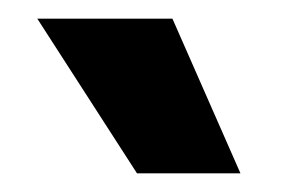

<svg xmlns="http://www.w3.org/2000/svg" viewBox="-20 -781 323 206"><path d="M127 -595 20 -761H165L238 -595Z"/></svg>

Font: Bricolage Grotesque 48pt Condensed ExtraBold
Style: Bold
Weight: 700
Version: Version 1.000;gftools[0.9.30]